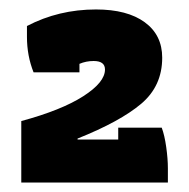

<svg xmlns="http://www.w3.org/2000/svg" viewBox="-20 -720 400 406"><path d="M25 -464Q110 -487 156 -516.5Q202 -546 202 -573Q202 -591 178 -591Q162 -591 148 -585V-567H51Q37 -602 37 -642V-665Q104 -700 183 -700Q249 -700 286 -673Q323 -646 323 -598Q323 -538 278.5 -500.5Q234 -463 144 -427V-425H230V-450H322Q328 -434 331.5 -409Q335 -384 335 -364V-334H25Z"/></svg>

Font: Athiti
Style: Bold
Weight: 700
Designer: CadsonDemak Team
Foundry: CadsonDemak
Version: Version 1.033